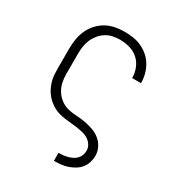

<svg xmlns="http://www.w3.org/2000/svg" viewBox="-178 -656 907 981"><g transform="rotate(30 275.0 -166.0)"><path d="M287 210V163H288Q301 163 314.5 161.5Q328 160 341 156.5Q354 153 366 147Q378 141 387.5 131Q397 121 401.5 108.5Q406 96 406 82Q406 64 396 48.5Q386 33 370.5 23.5Q355 14 337.5 10Q320 6 302.5 3.5Q285 1 267 -0.5Q249 -2 231 -4.5Q213 -7 195.5 -11.5Q178 -16 162.5 -24.5Q147 -33 133 -44.5Q119 -56 108 -70Q97 -84 89 -100.5Q81 -117 76 -134Q71 -151 69.5 -169Q68 -187 68 -205V-325Q68 -353 72.5 -381Q77 -409 88.5 -435Q100 -461 119 -482Q138 -503 162.5 -517Q187 -531 215 -536.5Q243 -542 271 -542Q297 -542 323 -538Q349 -534 372.5 -523Q396 -512 415.5 -495Q435 -478 448 -455.5Q461 -433 467.5 -408Q474 -383 474 -357V-356H422Q422 -385 411 -413Q400 -441 378.5 -460Q357 -479 328.5 -487Q300 -495 271 -495Q250 -495 228.5 -490.5Q207 -486 189 -474.5Q171 -463 157 -446Q143 -429 134.5 -409Q126 -389 123 -368Q120 -347 120 -325V-205Q120 -180 125.5 -155.5Q131 -131 144.5 -110Q158 -89 179 -74Q200 -59 224.5 -53.5Q249 -48 274 -47Q299 -46 323.5 -41.5Q348 -37 372 -28.5Q396 -20 415.5 -4.5Q435 11 446.5 34Q458 57 458 82Q458 102 452 121.5Q446 141 433.5 156.5Q421 172 403.5 182.5Q386 193 367 199.5Q348 206 328 208Q308 210 288 210Z"/></g></svg>

Font: Lode Dark Term
Style: Regular
Weight: 400
Monospace: yes
Designer: Belleve Invis
Foundry: Belleve Invis
Version: Version 29.2.0